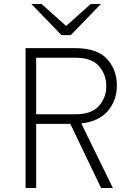

<svg xmlns="http://www.w3.org/2000/svg" viewBox="-20 -941 691 961"><path d="M108 -700H356Q466 -700 515.5 -646Q565 -592 565 -513Q565 -440 521 -387Q477 -334 387 -323L545 0H486L332 -321H161V0H108ZM357 -369Q438 -369 475 -410.5Q512 -452 512 -511Q512 -567 476 -609.5Q440 -652 357 -652H161V-369ZM288 -765 137 -921H188L311 -811L434 -921H485L334 -765Z"/></svg>

Font: Overpass ExtraLight
Style: Regular
Weight: 200
Designer: Delve Withrington, Thomas Jockin
Foundry: Delve Fonts
Version: Version 3.000;DELV;Overpass